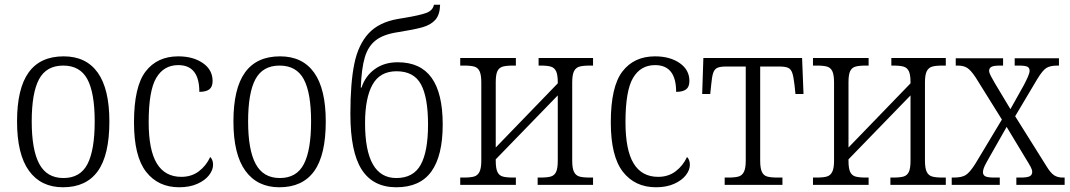

<svg xmlns="http://www.w3.org/2000/svg" viewBox="-20 -781 4520 811"><path d="M52 -268Q52 -407 101 -475Q150 -543 249 -543Q344 -543 393 -474Q442 -405 442 -268Q442 -126 393 -58Q344 10 246 10Q153 10 102.5 -59.5Q52 -129 52 -268ZM380 -268Q380 -389 349 -446.5Q318 -504 247 -504Q176 -504 145 -446.5Q114 -389 114 -268Q114 -148 146 -88.5Q178 -29 248 -29Q319 -29 349.5 -88Q380 -147 380 -268Z M546 -264Q546 -415 595 -479Q644 -543 733 -543Q796 -543 837 -514.5Q878 -486 878 -439Q878 -414 864 -403.5Q850 -393 822 -393Q822 -506 733 -506Q672 -506 640 -452Q608 -398 608 -265Q608 -147 642.5 -90.5Q677 -34 746 -34Q789 -34 820 -57.5Q851 -81 868 -118Q880 -106 880 -85Q880 -63 863 -41Q846 -19 813.5 -4.5Q781 10 737 10Q648 10 597 -55.5Q546 -121 546 -264Z M966 -268Q966 -407 1015 -475Q1064 -543 1163 -543Q1258 -543 1307 -474Q1356 -405 1356 -268Q1356 -126 1307 -58Q1258 10 1160 10Q1067 10 1016.5 -59.5Q966 -129 966 -268ZM1294 -268Q1294 -389 1263 -446.5Q1232 -504 1161 -504Q1090 -504 1059 -446.5Q1028 -389 1028 -268Q1028 -148 1060 -88.5Q1092 -29 1162 -29Q1233 -29 1263.5 -88Q1294 -147 1294 -268Z M1460 -300Q1460 -430 1476.5 -511Q1493 -592 1536.5 -639.5Q1580 -687 1661 -701L1691 -706Q1751 -716 1779.5 -726Q1808 -736 1813 -761H1839Q1838 -719 1819 -697.5Q1800 -676 1765 -666Q1730 -656 1660 -645Q1600 -636 1567.5 -611Q1535 -586 1521 -539Q1507 -492 1504 -411H1507Q1523 -460 1563 -489Q1603 -518 1660 -518Q1756 -518 1803 -452.5Q1850 -387 1850 -255Q1850 -123 1802 -56.5Q1754 10 1654 10Q1556 10 1508 -64.5Q1460 -139 1460 -300ZM1788 -255Q1788 -370 1758 -425Q1728 -480 1655 -480Q1585 -480 1553.5 -423.5Q1522 -367 1522 -261Q1522 -29 1654 -29Q1726 -29 1757 -85Q1788 -141 1788 -255Z M1924 -31H1939Q1968 -31 1983 -35.5Q1998 -40 2005.5 -55.5Q2013 -71 2013 -102V-433Q2013 -464 2006 -479.5Q1999 -495 1984 -499.5Q1969 -504 1940 -504H1924V-536H2159V-504H2148Q2118 -504 2103 -499.5Q2088 -495 2081 -480.5Q2074 -466 2074 -434V-158L2336 -429V-434Q2336 -465 2329 -480Q2322 -495 2307 -499.5Q2292 -504 2263 -504H2255V-536H2485V-504H2472Q2442 -504 2427 -499.5Q2412 -495 2404.5 -480Q2397 -465 2397 -433V-102Q2397 -70 2404.5 -55Q2412 -40 2427 -35.5Q2442 -31 2472 -31H2485V0H2251V-31H2263Q2292 -31 2307 -35.5Q2322 -40 2329 -55Q2336 -70 2336 -102V-378L2074 -108V-102Q2074 -70 2081 -55Q2088 -40 2103 -35.5Q2118 -31 2148 -31H2159V0H1924Z M2560 -264Q2560 -415 2609 -479Q2658 -543 2747 -543Q2810 -543 2851 -514.5Q2892 -486 2892 -439Q2892 -414 2878 -403.5Q2864 -393 2836 -393Q2836 -506 2747 -506Q2686 -506 2654 -452Q2622 -398 2622 -265Q2622 -147 2656.5 -90.5Q2691 -34 2760 -34Q2803 -34 2834 -57.5Q2865 -81 2882 -118Q2894 -106 2894 -85Q2894 -63 2877 -41Q2860 -19 2827.5 -4.5Q2795 10 2751 10Q2662 10 2611 -55.5Q2560 -121 2560 -264Z M3041 -31H3056Q3085 -31 3100 -35.5Q3115 -40 3122.5 -55.5Q3130 -71 3130 -102V-500H3047Q3022 -500 3010 -494.5Q2998 -489 2992.5 -473Q2987 -457 2984 -422L2980 -384H2946L2951 -536H3368L3374 -384H3340L3336 -422Q3332 -457 3326.5 -473Q3321 -489 3309 -494.5Q3297 -500 3272 -500H3191V-102Q3191 -71 3198 -55.5Q3205 -40 3220 -35.5Q3235 -31 3264 -31H3285V0H3041Z M3414 -31H3429Q3458 -31 3473 -35.5Q3488 -40 3495.5 -55.5Q3503 -71 3503 -102V-433Q3503 -464 3496 -479.5Q3489 -495 3474 -499.5Q3459 -504 3430 -504H3414V-536H3649V-504H3638Q3608 -504 3593 -499.5Q3578 -495 3571 -480.5Q3564 -466 3564 -434V-158L3826 -429V-434Q3826 -465 3819 -480Q3812 -495 3797 -499.5Q3782 -504 3753 -504H3745V-536H3975V-504H3962Q3932 -504 3917 -499.5Q3902 -495 3894.5 -480Q3887 -465 3887 -433V-102Q3887 -70 3894.5 -55Q3902 -40 3917 -35.5Q3932 -31 3962 -31H3975V0H3741V-31H3753Q3782 -31 3797 -35.5Q3812 -40 3819 -55Q3826 -70 3826 -102V-378L3564 -108V-102Q3564 -70 3571 -55Q3578 -40 3593 -35.5Q3608 -31 3638 -31H3649V0H3414Z M4000 -31H4009Q4042 -31 4059 -41.5Q4076 -52 4099 -88L4212 -276L4101 -454Q4082 -483 4066.5 -493.5Q4051 -504 4026 -504H4017V-535H4217V-504H4205Q4177 -504 4167.5 -498.5Q4158 -493 4158 -482Q4158 -474 4165 -460.5Q4172 -447 4182 -430L4248 -320L4305 -422Q4315 -441 4322 -457Q4329 -473 4329 -482Q4329 -495 4319 -499.5Q4309 -504 4283 -504H4266V-535H4453V-504H4447Q4416 -504 4400 -494Q4384 -484 4362 -448L4268 -290L4399 -81Q4417 -51 4432 -41Q4447 -31 4469 -31H4477V0H4273V-31H4291Q4319 -31 4329.5 -36.5Q4340 -42 4340 -55Q4340 -64 4333 -77Q4326 -90 4308 -119L4232 -245L4157 -113Q4155 -109 4147 -95Q4139 -81 4135.5 -71Q4132 -61 4132 -54Q4132 -41 4142.5 -36Q4153 -31 4180 -31H4203V0H4000Z"/></svg>

Font: Noto Serif NarrowLight
Style: Regular
Weight: 300
Width: 4
Designer: Monotype Design Team
Foundry: Monotype Imaging Inc.
Version: Version 1.001